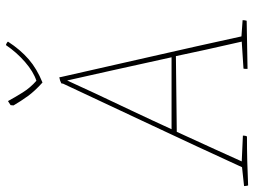

<svg xmlns="http://www.w3.org/2000/svg" viewBox="-130 -742 875 662"><g transform="rotate(-90 308.0 -411.5)"><path d="M-1 6Q-2 3 -2.5 -1Q-3 -5 -3 -8L62 -15Q133 -170 205.5 -324Q278 -478 350 -632L351 -638Q360 -643 372 -645L373 -639Q408 -483 443.5 -328Q479 -173 513 -17L569 -13Q569 -5 567 1Q526 2 484.5 2.5Q443 3 401 4Q401 2 401 -2.5Q401 -7 402 -10L495 -16Q479 -86 467 -140.5Q455 -195 445 -243L184 -240Q152 -170 124.5 -110Q97 -50 82 -16L171 -12Q171 -10 170.5 -5.5Q170 -1 168 2Q123 2 84 3Q45 4 -1 6ZM361 -618Q344 -580 316.5 -521.5Q289 -463 256.5 -394.5Q224 -326 193 -258H441Q430 -307 419 -357.5Q408 -408 394.5 -468.5Q381 -529 363 -609ZM354 -703Q325 -729 307.5 -753Q290 -777 275 -803L276 -813L290 -822Q303 -798 319.5 -771.5Q336 -745 360 -724Q391 -734 424.5 -763Q458 -792 483 -829Q485 -829 489.5 -826.5Q494 -824 495 -822Q467 -779 434 -750.5Q401 -722 354 -703Z"/></g></svg>

Font: Labrada Thin
Style: Italic
Weight: 100
Italic angle: -7°
Designer: Mercedes Jáuregui
Foundry: Omnibus-Type Team
Version: Version 1.000; ttfautohint (v1.8.4.7-5d5b)